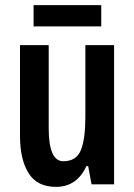

<svg xmlns="http://www.w3.org/2000/svg" viewBox="-20 -719 524 749"><path d="M425 -543V0H337L324 -71H317Q280 10 198 10Q125 10 91.5 -43.5Q58 -97 58 -189V-543H170V-219Q170 -90 227 -90Q278 -90 295.5 -133.5Q313 -177 313 -262V-543ZM375 -699V-616H111V-699Z"/></svg>

Font: Noto Sans ExtraCondensed SemiBold
Style: Regular
Weight: 600
Width: 2
Designer: Monotype Design Team
Foundry: Monotype Imaging Inc.
Version: Version 2.013; ttfautohint (v1.8.4.7-5d5b)